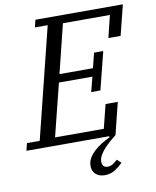

<svg xmlns="http://www.w3.org/2000/svg" viewBox="-118 -772 852 1051"><g transform="rotate(-10 308.5 -246.0)"><path d="M379 206Q348 206 329 189Q310 172 310 143Q310 120 321.5 100Q333 80 352 62.5Q371 45 394 31Q417 17 440 6L439 0H-21L-11 -41H60L213 -657H142L152 -698H638L596 -530H528L558 -653H297L230 -382H416L437 -465H488L435 -255H384L405 -337H219L146 -45H417L450 -177H518L474 0Q461 10 443.5 25Q426 40 410 57Q394 74 383 92.5Q372 111 372 129Q372 163 402 163Q419 163 431.5 154.5Q444 146 458 134L480 155Q461 174 436 190Q411 206 379 206Z"/></g></svg>

Font: IBM Plex Serif
Style: Italic
Weight: 400
Italic angle: -14°
Designer: Mike Abbink, Paul van der Laan, Pieter van Rosmalen
Foundry: Bold Monday
Version: Version 3.001